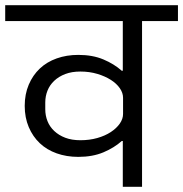

<svg xmlns="http://www.w3.org/2000/svg" viewBox="-40 -718 704 738"><path d="M432 -176H428Q399 -150 357.5 -132.5Q316 -115 261 -115Q216 -115 178 -128.5Q140 -142 113 -167.5Q86 -193 70.5 -229.5Q55 -266 55 -311Q55 -356 70.5 -392.5Q86 -429 113 -454.5Q140 -480 178 -493.5Q216 -507 261 -507Q316 -507 357.5 -489.5Q399 -472 428 -446H432V-637H-20V-698H644V-637H506V0H432ZM269 -179Q304 -179 334 -187.5Q364 -196 386 -210.5Q408 -225 420.5 -243Q433 -261 433 -280V-342Q433 -361 420.5 -379Q408 -397 386 -411Q364 -425 334 -434Q304 -443 269 -443Q236 -443 211 -433.5Q186 -424 168.5 -407.5Q151 -391 142.5 -369.5Q134 -348 134 -324V-298Q134 -274 142.5 -252.5Q151 -231 168.5 -214.5Q186 -198 211 -188.5Q236 -179 269 -179Z"/></svg>

Font: IBM Plex Sans Devanagari
Style: Regular
Weight: 400
Designer: Mike Abbink, Paul van der Laan, Pieter van Rosmalen, Erin McLaughlin
Foundry: Bold Monday
Version: Version 1.1